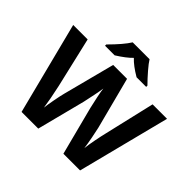

<svg xmlns="http://www.w3.org/2000/svg" viewBox="-216 -1165 1399 1399"><g transform="rotate(45 483.5 -465.5)"><path d="M271 -784Q361 -874 396 -931H570Q585 -906 622 -863Q659 -820 695 -784V-771H596Q521 -815 482 -857Q445 -818 370 -771H271ZM0 -714H149L240 -324Q265 -210 275 -137Q278 -167 289 -225.5Q300 -284 308 -314L412 -714H555L659 -314Q666 -285 676.5 -230Q687 -175 692 -137Q696 -174 707 -231Q718 -288 727 -324L818 -714H967L785 0H613L516 -375Q508 -408 496 -465.5Q484 -523 483 -542Q480 -518 469 -463.5Q458 -409 450 -374L354 0H182Z"/></g></svg>

Font: OpenSansMMV
Style: Bold
Weight: 700
Foundry: Ascender Corporation
Version: Version 4.001